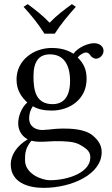

<svg xmlns="http://www.w3.org/2000/svg" viewBox="-20 -671 540 929"><path d="M195 -508H245C274 -554 312 -599 347 -638L328 -651C291 -624 257 -599 220 -561C186 -597 153 -622 114 -651L94 -638C129 -600 166 -555 195 -508ZM319 -279C319 -186 272 -167 235 -167C151 -167 142 -238 142 -302C142 -372 167 -408 222 -408C285 -408 319 -362 319 -279ZM132 10C143 13 159 15 172 15C203 15 231 12 245 12C295 12 337 13 366 29C405 51 417 65 417 91C417 163 311 201 221 201C185 201 101 172 101 104C101 70 103 45 132 10ZM444 -387C463 -387 481 -405 481 -425C481 -446 462 -462 435 -462C409 -462 361 -445 335 -411C323 -419 290 -439 231 -439C142 -439 60 -379 60 -287C60 -233 84 -202 112 -175C84 -151 68 -108 68 -74C68 -38 88 -10 114 3C60 35 32 81 32 124C32 211 114 238 191 238C326 238 472 173 472 65C472 33 457 8 428 -16C389 -48 319 -49 282 -49C264 -49 239 -47 215 -44C200 -43 190 -42 185 -42C156 -42 121 -56 121 -99C121 -119 127 -140 139 -157C163 -143 191 -136 230 -136C318 -136 399 -191 399 -289C399 -336 385 -363 356 -393C363 -403 383 -417 396 -417C403 -417 410 -414 416 -405C420 -397 433 -387 444 -387Z"/></svg>

Font: Libertinus Math
Style: Regular
Weight: 400
Designer: Philipp H. Poll
Foundry: Khaled Hosny
Version: Version 6.2